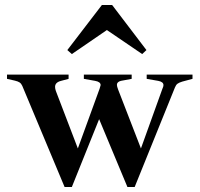

<svg xmlns="http://www.w3.org/2000/svg" viewBox="-20 -739 797 767"><path d="M69 -396Q65 -405 58.5 -409.5Q52 -414 39 -417L8 -424V-441H254V-424L224 -416Q200 -410 200 -392Q200 -385 203 -376L291 -146L378 -385Q382 -397 382 -399Q382 -412 360 -416L315 -424V-441H506V-424L463 -416Q447 -412 447 -400Q447 -394 452 -381L543 -146L629 -385Q633 -393 633 -399Q633 -412 612 -416L566 -424V-441H749V-424L708 -413Q695 -409 689 -404.5Q683 -400 679 -390L518 8H489L376 -263L267 8H238ZM565 -539 548 -523 407 -619 267 -523 249 -539 387 -719H428Z"/></svg>

Font: Ibarra Real Nova
Style: Bold
Weight: 700
Designer: Jose Maria Ribagorda & Octavio Pardo
Foundry: Jose Maria Ribagorda
Version: Version 1.014